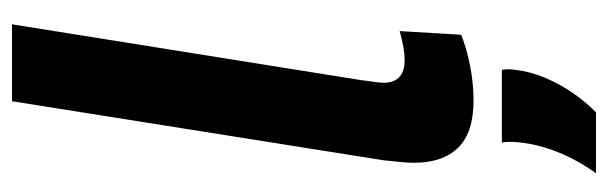

<svg xmlns="http://www.w3.org/2000/svg" viewBox="-358 -422 989 312"><g transform="rotate(-90 136.0 -265.5)"><path d="M128 -740H253L162 -171Q161 -161 159.5 -152Q158 -143 158 -135Q158 -126 161.5 -118.5Q165 -111 173 -106.5Q181 -102 194 -102Q205 -102 216 -104Q227 -106 242 -110L236 -10Q213 -1 185 4.5Q157 10 129 10Q77 10 52.5 -15Q28 -40 28 -87Q28 -98 29.5 -111Q31 -124 32 -136ZM61 56H179Q180 62 180 67Q180 72 179 78Q176 103 166 126.5Q156 150 142 170.5Q128 191 110 209H11Q33 178 45.5 146.5Q58 115 61 85Q62 77 62 69.5Q62 62 61 56Z"/></g></svg>

Font: Georama ExtraCondensed Thin SemiBold
Style: Italic
Weight: 600
Italic angle: -9°
Version: Version 1.001